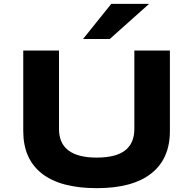

<svg xmlns="http://www.w3.org/2000/svg" viewBox="-20 -968 1006 999"><path d="M484 11Q295 11 198 -65Q101 -141 101 -286V-705H287V-297Q287 -222 336.5 -185Q386 -148 483 -148Q583 -148 631 -185.5Q679 -223 679 -297V-705H864V-286Q864 -142 767 -65.5Q670 11 484 11ZM412 -765 559 -948H756L551 -765Z"/></svg>

Font: Nunito Sans 7pt Expanded ExtraBold
Style: Regular
Weight: 800
Width: 7
Designer: Vernon Adams
Foundry: Vernon Adams
Version: Version 3.101;gftools[0.9.27]